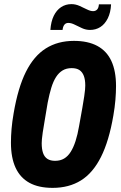

<svg xmlns="http://www.w3.org/2000/svg" viewBox="-20 -898 587 930"><path d="M235 12Q167 12 122.5 -12.5Q78 -37 55.5 -85.5Q33 -134 33 -207Q33 -239 36 -274Q39 -309 46 -349Q67 -473 105.5 -550Q144 -627 202 -663.5Q260 -700 338 -700Q406 -700 451.5 -675.5Q497 -651 519.5 -602.5Q542 -554 542 -481Q542 -450 539 -414Q536 -378 529 -338Q508 -215 469 -137.5Q430 -60 372 -24Q314 12 235 12ZM247 -119Q272 -119 290.5 -130Q309 -141 322.5 -162.5Q336 -184 346 -215Q356 -246 363 -287Q373 -342 379 -376.5Q385 -411 388 -431.5Q391 -452 392 -464Q393 -476 393 -484Q393 -512 386 -530.5Q379 -549 365 -558.5Q351 -568 327 -568Q302 -568 283.5 -557Q265 -546 251.5 -525Q238 -504 228.5 -473Q219 -442 211 -401Q202 -346 196 -311.5Q190 -277 187 -256.5Q184 -236 183 -224Q182 -212 182 -204Q182 -176 188.5 -157Q195 -138 209.5 -128.5Q224 -119 247 -119ZM224 -753Q227 -794 240.5 -821.5Q254 -849 276 -863.5Q298 -878 326 -878Q346 -878 365 -869.5Q384 -861 401 -852.5Q418 -844 431 -844Q443 -844 450.5 -852Q458 -860 459 -877H518Q516 -837 502 -809Q488 -781 466 -767Q444 -753 416 -753Q396 -753 377.5 -761.5Q359 -770 342 -778.5Q325 -787 311 -787Q299 -787 292 -778.5Q285 -770 283 -753Z"/></svg>

Font: Archivo ExtraCondensed ExtraBold
Style: Italic
Weight: 800
Width: 2
Italic angle: -10°
Designer: Hector Gatti
Foundry: Omnibus-Type
Version: Version 2.001